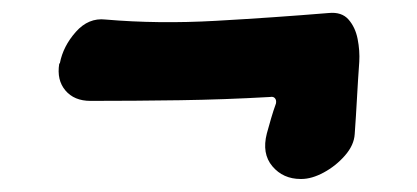

<svg xmlns="http://www.w3.org/2000/svg" viewBox="-20 -353 640 295"><path d="M442 -78Q415 -78 398.5 -97.5Q382 -117 390 -148Q393 -159 396.5 -171Q400 -183 404 -194Q405 -199 402.5 -202Q400 -205 395 -204Q325 -200 256 -199Q187 -198 119 -198Q94 -198 80.5 -214Q67 -230 71 -255L72 -256Q77 -282 96.5 -304Q116 -326 142 -323Q223 -316 311.5 -321Q400 -326 485 -333Q505 -335 515.5 -323Q526 -311 529.5 -293Q533 -275 532 -258Q530 -230 528.5 -202.5Q527 -175 525 -147Q524 -130 510 -114Q496 -98 477.5 -88Q459 -78 443 -78Z"/></svg>

Font: Winky Sans Black
Style: Italic
Weight: 900
Italic angle: -8.97852°
Designer: Simon Atzbach
Foundry: typofactur
Version: Version 1.205